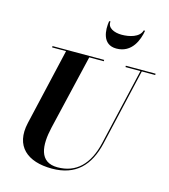

<svg xmlns="http://www.w3.org/2000/svg" viewBox="-142 -1112 1093 1239"><g transform="rotate(15 404.5 -492.5)"><path d="M441 -1000H432C422 -939 427 -841 522 -841C627 -841 662 -939 672 -1000H663C650 -951 582.5 -936 532 -936C481.5 -936 434.5 -957 441 -1000ZM120.5 -750V-741H213.5L95.5 -230C57.5 -66 157.5 15 320.5 15C478.5 15 565.5 -73 601.5 -230L719.5 -741H809V-750H610.5V-741H710.5L592.5 -230C558 -78.5 476.5 -2.5 353.5 -2.5C229.5 -2.5 221.5 -115 250.5 -240L368.5 -741H465.5V-750Z"/></g></svg>

Font: Bodoni* 24pt
Style: Bold Italic
Weight: 700
Italic angle: -13°
Version: Version 2.3